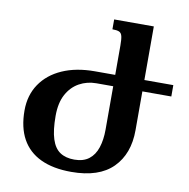

<svg xmlns="http://www.w3.org/2000/svg" viewBox="-81 -793 868 882"><g transform="rotate(10 353.5 -352.0)"><path d="M308 10Q223 10 165 -17.5Q107 -45 77.5 -98.5Q48 -152 48 -231Q48 -302 83.5 -354.5Q119 -407 183.5 -435.5Q248 -464 335 -464H430V-601Q430 -630 426.5 -644.5Q423 -659 412.5 -663.5Q402 -668 381 -668V-714H566V-230Q566 -119 501.5 -54.5Q437 10 308 10ZM312 -48Q354 -48 380 -68Q406 -88 418 -124.5Q430 -161 430 -209V-411H352Q308 -411 272 -391Q236 -371 214.5 -331.5Q193 -292 193 -231Q193 -164 206 -123.5Q219 -83 245.5 -65.5Q272 -48 312 -48ZM556 -464H701V-411H556Z"/></g></svg>

Font: Noto Serif Armenian SemiBold
Style: Regular
Weight: 600
Version: Version 2.007